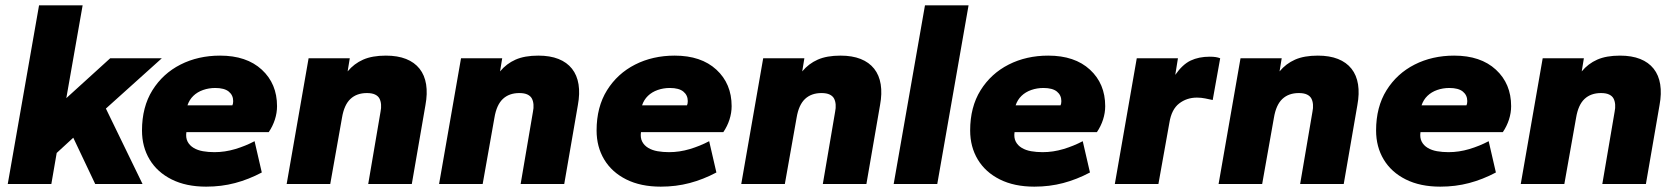

<svg xmlns="http://www.w3.org/2000/svg" viewBox="-20 -688 6268 718"><path d="M9 0 126 -668H289L228 -321L392 -470H585L376 -282L513 0H336L254 -173L192 -116L172 0Z M751 10Q676 10 622 -17Q568 -44 539.5 -91.5Q511 -139 511 -200Q511 -288 550 -350.5Q589 -413 655 -446.5Q721 -480 803 -480Q902 -480 959 -427.5Q1016 -375 1016 -291Q1016 -266 1008 -241Q1000 -216 985 -194H677Q674 -173 681.5 -158.5Q689 -144 704 -135Q719 -126 739 -122.5Q759 -119 782 -119Q821 -119 859.5 -130.5Q898 -142 932 -160L959 -43Q910 -17 859 -3.5Q808 10 751 10ZM681 -294H849Q852 -300 852 -310Q852 -332 835.5 -345.5Q819 -359 785 -359Q761 -359 739.5 -351.5Q718 -344 703 -329.5Q688 -315 681 -294Z M1052 0 1134 -470H1288L1280 -421Q1304 -450 1338 -465Q1372 -480 1423 -480Q1467 -480 1498.5 -467.5Q1530 -455 1549 -431Q1568 -407 1573.5 -372.5Q1579 -338 1571 -295L1520 0H1357L1403 -270Q1406 -284 1405 -297Q1404 -310 1399 -319.5Q1394 -329 1382.5 -334.5Q1371 -340 1352 -340Q1314 -340 1290.5 -318Q1267 -296 1259 -248L1215 0Z M1622 0 1704 -470H1858L1850 -421Q1874 -450 1908 -465Q1942 -480 1993 -480Q2037 -480 2068.5 -467.5Q2100 -455 2119 -431Q2138 -407 2143.5 -372.5Q2149 -338 2141 -295L2090 0H1927L1973 -270Q1976 -284 1975 -297Q1974 -310 1969 -319.5Q1964 -329 1952.5 -334.5Q1941 -340 1922 -340Q1884 -340 1860.5 -318Q1837 -296 1829 -248L1785 0Z M2451 10Q2376 10 2322 -17Q2268 -44 2239.5 -91.5Q2211 -139 2211 -200Q2211 -288 2250 -350.5Q2289 -413 2355 -446.5Q2421 -480 2503 -480Q2602 -480 2659 -427.5Q2716 -375 2716 -291Q2716 -266 2708 -241Q2700 -216 2685 -194H2377Q2374 -173 2381.5 -158.5Q2389 -144 2404 -135Q2419 -126 2439 -122.5Q2459 -119 2482 -119Q2521 -119 2559.5 -130.5Q2598 -142 2632 -160L2659 -43Q2610 -17 2559 -3.5Q2508 10 2451 10ZM2381 -294H2549Q2552 -300 2552 -310Q2552 -332 2535.5 -345.5Q2519 -359 2485 -359Q2461 -359 2439.5 -351.5Q2418 -344 2403 -329.5Q2388 -315 2381 -294Z M2752 0 2834 -470H2988L2980 -421Q3004 -450 3038 -465Q3072 -480 3123 -480Q3167 -480 3198.5 -467.5Q3230 -455 3249 -431Q3268 -407 3273.5 -372.5Q3279 -338 3271 -295L3220 0H3057L3103 -270Q3106 -284 3105 -297Q3104 -310 3099 -319.5Q3094 -329 3082.5 -334.5Q3071 -340 3052 -340Q3014 -340 2990.5 -318Q2967 -296 2959 -248L2915 0Z M3322 0 3439 -668H3602L3485 0Z M3848 10Q3773 10 3719 -17Q3665 -44 3636.5 -91.5Q3608 -139 3608 -200Q3608 -288 3647 -350.5Q3686 -413 3752 -446.5Q3818 -480 3900 -480Q3999 -480 4056 -427.5Q4113 -375 4113 -291Q4113 -266 4105 -241Q4097 -216 4082 -194H3774Q3771 -173 3778.5 -158.5Q3786 -144 3801 -135Q3816 -126 3836 -122.5Q3856 -119 3879 -119Q3918 -119 3956.5 -130.5Q3995 -142 4029 -160L4056 -43Q4007 -17 3956 -3.5Q3905 10 3848 10ZM3778 -294H3946Q3949 -300 3949 -310Q3949 -332 3932.5 -345.5Q3916 -359 3882 -359Q3858 -359 3836.5 -351.5Q3815 -344 3800 -329.5Q3785 -315 3778 -294Z M4149 0 4231 -470H4385L4375 -408Q4402 -447 4432.5 -461.5Q4463 -476 4504 -476Q4517 -476 4526.5 -474.5Q4536 -473 4543 -470L4515 -314Q4501 -317 4486.5 -320Q4472 -323 4456 -323Q4418 -323 4389.5 -301Q4361 -279 4353 -229L4312 0Z M4537 0 4619 -470H4773L4765 -421Q4789 -450 4823 -465Q4857 -480 4908 -480Q4952 -480 4983.5 -467.5Q5015 -455 5034 -431Q5053 -407 5058.5 -372.5Q5064 -338 5056 -295L5005 0H4842L4888 -270Q4891 -284 4890 -297Q4889 -310 4884 -319.5Q4879 -329 4867.5 -334.5Q4856 -340 4837 -340Q4799 -340 4775.5 -318Q4752 -296 4744 -248L4700 0Z M5366 10Q5291 10 5237 -17Q5183 -44 5154.5 -91.5Q5126 -139 5126 -200Q5126 -288 5165 -350.5Q5204 -413 5270 -446.5Q5336 -480 5418 -480Q5517 -480 5574 -427.5Q5631 -375 5631 -291Q5631 -266 5623 -241Q5615 -216 5600 -194H5292Q5289 -173 5296.5 -158.5Q5304 -144 5319 -135Q5334 -126 5354 -122.5Q5374 -119 5397 -119Q5436 -119 5474.5 -130.5Q5513 -142 5547 -160L5574 -43Q5525 -17 5474 -3.5Q5423 10 5366 10ZM5296 -294H5464Q5467 -300 5467 -310Q5467 -332 5450.5 -345.5Q5434 -359 5400 -359Q5376 -359 5354.5 -351.5Q5333 -344 5318 -329.5Q5303 -315 5296 -294Z M5667 0 5749 -470H5903L5895 -421Q5919 -450 5953 -465Q5987 -480 6038 -480Q6082 -480 6113.5 -467.5Q6145 -455 6164 -431Q6183 -407 6188.5 -372.5Q6194 -338 6186 -295L6135 0H5972L6018 -270Q6021 -284 6020 -297Q6019 -310 6014 -319.5Q6009 -329 5997.5 -334.5Q5986 -340 5967 -340Q5929 -340 5905.5 -318Q5882 -296 5874 -248L5830 0Z"/></svg>

Font: Gantari ExtraBold
Style: Italic
Weight: 800
Italic angle: -10°
Designer: Anugrah Pasau
Foundry: Lafontype
Version: Version 1.000